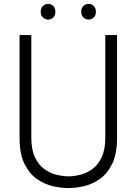

<svg xmlns="http://www.w3.org/2000/svg" viewBox="-20 -949 698 981"><path d="M330 12Q295 12 252.2 2.8Q209.5 -6.5 170.2 -33.2Q131 -60 105.5 -111Q80 -162 80 -245V-770H140V-247Q140 -184 158.8 -144.8Q177.5 -105.5 207.2 -84.5Q237 -63.5 269.8 -55.8Q302.5 -48 330 -48Q357 -48 389.2 -55.8Q421.5 -63.5 451 -84.5Q480.5 -105.5 499.2 -144.8Q518 -184 518 -247V-770H578V-245Q578 -162 552.8 -111Q527.5 -60 488.2 -33.2Q449 -6.5 406.5 2.8Q364 12 330 12ZM226 -849Q210.5 -849 199.2 -860Q188 -871 188 -889Q188 -907 199.2 -918Q210.5 -929 226 -929Q242 -929 252.5 -918Q263 -907 263 -889Q263 -871 252.5 -860Q242 -849 226 -849ZM433 -849Q416.5 -849 405.8 -860Q395 -871 395 -889Q395 -907 405.8 -918Q416.5 -929 433 -929Q449 -929 459.5 -918Q470 -907 470 -889Q470 -871 459.5 -860Q449 -849 433 -849Z"/></svg>

Font: Junction Light
Style: Regular
Weight: 300
Designer: Caroline Hadilaksono
Foundry: Caroline Hadilaksono, Tyler Finck, The League of Moveable Type
Version: Version 2.000; ttfautohint (v1.8.3)